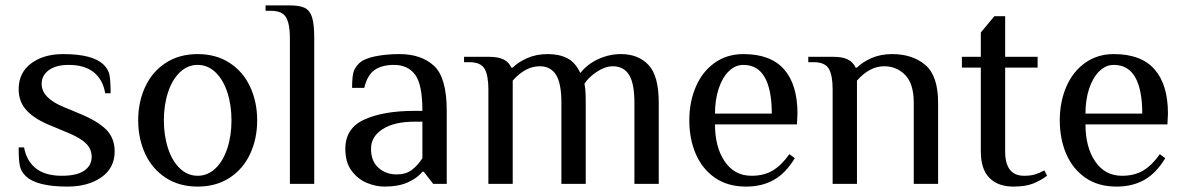

<svg xmlns="http://www.w3.org/2000/svg" viewBox="-20 -680 4382 710"><path d="M74 -30Q57 -47 53 -68.5Q49 -90 49 -135H69Q78 -85 112.5 -57.5Q147 -30 209 -30Q264 -30 291.5 -49Q319 -68 319 -100Q319 -129 297.5 -150Q276 -171 229 -190L169 -215Q109 -239 79 -271Q49 -303 49 -350Q49 -411 95 -445.5Q141 -480 214 -480Q324 -480 364 -440Q381 -423 385 -402Q389 -381 389 -335H369Q361 -385 327 -412.5Q293 -440 234 -440Q187 -440 160.5 -420.5Q134 -401 134 -370Q134 -318 214 -285L274 -260Q342 -232 373 -200.5Q404 -169 404 -120Q404 -59 355 -24.5Q306 10 229 10Q114 10 74 -30Z M491 -235Q491 -303 517 -359Q543 -415 593 -447.5Q643 -480 711 -480Q779 -480 829 -447.5Q879 -415 905 -359Q931 -303 931 -235Q931 -167 905 -111Q879 -55 829 -22.5Q779 10 711 10Q643 10 593 -22.5Q543 -55 517 -111Q491 -167 491 -235ZM836 -235Q836 -292 820.5 -339Q805 -386 776.5 -413Q748 -440 711 -440Q674 -440 645.5 -413Q617 -386 601.5 -339Q586 -292 586 -235Q586 -178 601.5 -131Q617 -84 645.5 -57Q674 -30 711 -30Q748 -30 776.5 -57Q805 -84 820.5 -131Q836 -178 836 -235Z M1052 -540Q1052 -591 1038 -615.5Q1024 -640 982 -640H962V-660H1052Q1089 -660 1107.5 -650.5Q1126 -641 1134 -616Q1142 -591 1142 -540V0H1052Z M1257 -130Q1257 -206 1327.5 -238Q1398 -270 1512 -270H1542Q1542 -368 1515 -404Q1488 -440 1437 -440Q1392 -440 1365 -421Q1338 -402 1327 -355H1282Q1282 -389 1286 -408.5Q1290 -428 1307 -445Q1325 -463 1366.5 -471.5Q1408 -480 1457 -480Q1538 -480 1585 -436.5Q1632 -393 1632 -270V0H1582L1547 -45H1542Q1524 -22 1489 -6Q1454 10 1402 10Q1370 10 1337 -3.5Q1304 -17 1280.5 -48Q1257 -79 1257 -130ZM1542 -95V-230H1512Q1438 -230 1395 -202.5Q1352 -175 1352 -130Q1352 -84 1379.5 -59.5Q1407 -35 1447 -35Q1480 -35 1502 -51Q1524 -67 1542 -95Z M1786 -350Q1786 -401 1772 -425.5Q1758 -450 1716 -450H1696V-470H1786Q1823 -470 1842.5 -460Q1862 -450 1871 -430H1876Q1897 -451 1930.5 -465.5Q1964 -480 2006 -480Q2048 -480 2078 -464.5Q2108 -449 2126 -410Q2152 -443 2192.5 -461.5Q2233 -480 2276 -480Q2340 -480 2378 -440Q2416 -400 2416 -300V0H2326V-300Q2326 -372 2306 -403.5Q2286 -435 2246 -435Q2218 -435 2187 -414.5Q2156 -394 2141 -370Q2146 -355 2146 -300V0H2056V-300Q2056 -372 2036 -403.5Q2016 -435 1976 -435Q1923 -435 1876 -382V0H1786Z M2529 -235Q2529 -303 2553 -359Q2577 -415 2622.5 -447.5Q2668 -480 2729 -480Q2830 -480 2879.5 -423.5Q2929 -367 2929 -260L2927 -220H2624Q2624 -136 2660 -83Q2696 -30 2759 -30Q2806 -30 2838.5 -50Q2871 -70 2899 -110L2919 -95Q2886 -40 2842 -15Q2798 10 2739 10Q2671 10 2624 -22.5Q2577 -55 2553 -110.5Q2529 -166 2529 -235ZM2834 -260Q2834 -348 2808 -394Q2782 -440 2729 -440Q2699 -440 2675 -416.5Q2651 -393 2637.5 -352Q2624 -311 2624 -260Z M3059 -350Q3059 -401 3045 -425.5Q3031 -450 2989 -450H2969V-470H3059Q3096 -470 3115.5 -460Q3135 -450 3144 -430H3149Q3170 -451 3203.5 -465.5Q3237 -480 3279 -480Q3354 -480 3401.5 -440Q3449 -400 3449 -300V0H3359V-300Q3359 -370 3327.5 -402.5Q3296 -435 3249 -435Q3196 -435 3149 -382V0H3059Z M3607 -120V-430H3537V-470H3607V-560L3657 -620H3697V-470H3817V-430H3697V-120Q3697 -30 3767 -30Q3791 -30 3807.5 -35Q3824 -40 3842 -50L3852 -30Q3829 -13 3801 -1.5Q3773 10 3727 10Q3671 10 3639 -22Q3607 -54 3607 -120Z M3899 -235Q3899 -303 3923 -359Q3947 -415 3992.5 -447.5Q4038 -480 4099 -480Q4200 -480 4249.5 -423.5Q4299 -367 4299 -260L4297 -220H3994Q3994 -136 4030 -83Q4066 -30 4129 -30Q4176 -30 4208.5 -50Q4241 -70 4269 -110L4289 -95Q4256 -40 4212 -15Q4168 10 4109 10Q4041 10 3994 -22.5Q3947 -55 3923 -110.5Q3899 -166 3899 -235ZM4204 -260Q4204 -348 4178 -394Q4152 -440 4099 -440Q4069 -440 4045 -416.5Q4021 -393 4007.5 -352Q3994 -311 3994 -260Z"/></svg>

Font: Philosopher
Style: Regular
Weight: 400
Designer: Jovanny Lemonad
Foundry: Jovanny Lemonad
Version: Version 2.000